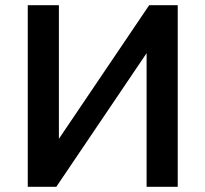

<svg xmlns="http://www.w3.org/2000/svg" viewBox="-20 -720 792 740"><path d="M87 -700H207V-185L555 -700H665V0H545V-515L197 0H87Z"/></svg>

Font: Moderustic Med
Style: Regular
Weight: 500
Designer: Tural Alisoy
Foundry: TAFT Foundry
Version: Version 2.110